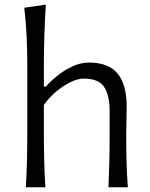

<svg xmlns="http://www.w3.org/2000/svg" viewBox="-20 -794 638 814"><path d="M89.8 0Q92.8 -57.6 94.2 -111.1Q95.7 -164.6 95.7 -228.5V-515.1Q95.7 -581.1 92.8 -642.1Q89.8 -703.1 83 -761.2L174.3 -774.4Q170.4 -710.9 168.2 -647.2Q166 -583.5 166 -515.1V-427.2H174.8Q193.8 -449.2 222.9 -472.7Q252 -496.1 286.9 -512.5Q321.8 -528.8 356.9 -528.8Q441.4 -528.8 479.2 -481.2Q517.1 -433.6 517.1 -343.3Q517.1 -310.1 516.1 -280.8Q515.1 -251.5 515.1 -228.5Q515.1 -164.6 516.4 -111.1Q517.6 -57.6 522 0H439.9Q442.4 -57.6 443.6 -110.8Q444.8 -164.1 444.8 -226.1V-322.3Q444.8 -390.6 421.1 -425.8Q397.5 -460.9 335 -460.9Q310.5 -460.9 279.5 -446Q248.5 -431.2 218.5 -406Q188.5 -380.9 166 -349.1V-226.1Q166 -164.1 167.5 -110.8Q168.9 -57.6 172.4 0Z"/></svg>

Font: Pinar DS1 Regular
Style: Regular
Weight: 400
Designer: Amin Abedi
Version: Version 3.000